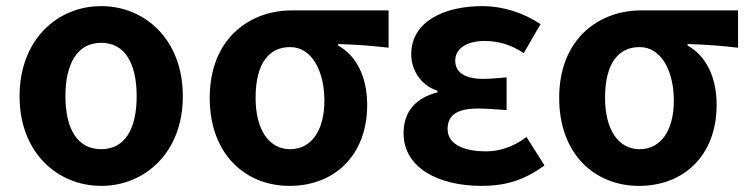

<svg xmlns="http://www.w3.org/2000/svg" viewBox="-20 -594 2447 628"><path d="M311 14C453 14 578 -94 578 -279C578 -466 453 -574 311 -574C169 -574 44 -466 44 -279C44 -94 169 14 311 14ZM311 -106C233 -106 194 -173 194 -279C194 -386 233 -454 311 -454C389 -454 427 -386 427 -279C427 -173 389 -106 311 -106Z M927 14C1074 14 1181 -86 1181 -251C1181 -342 1146 -412 1086 -445V-450C1146 -448 1189 -445 1251 -438V-560H934C796 -560 666 -467 666 -274C666 -88 784 14 927 14ZM929 -106C861 -106 816 -168 816 -274C816 -390 862 -440 929 -440C1001 -440 1041 -360 1041 -265C1041 -165 997 -106 929 -106Z M1555 14C1627 14 1690 -1 1761 -53L1702 -146C1657 -111 1609 -99 1570 -99C1488 -99 1444 -127 1444 -172C1444 -218 1476 -239 1543 -239C1573 -239 1605 -236 1637 -234V-341C1611 -339 1584 -336 1561 -336C1499 -336 1469 -358 1469 -396C1469 -436 1508 -460 1565 -460C1610 -460 1654 -447 1693 -420L1748 -515C1693 -552 1625 -574 1558 -574C1435 -574 1325 -525 1325 -416C1325 -369 1353 -316 1411 -297V-292C1345 -275 1300 -234 1300 -158C1300 -46 1413 14 1555 14Z M2070 14C2217 14 2324 -86 2324 -251C2324 -342 2289 -412 2229 -445V-450C2289 -448 2332 -445 2394 -438V-560H2077C1939 -560 1809 -467 1809 -274C1809 -88 1927 14 2070 14ZM2072 -106C2004 -106 1959 -168 1959 -274C1959 -390 2005 -440 2072 -440C2144 -440 2184 -360 2184 -265C2184 -165 2140 -106 2072 -106Z"/></svg>

Font: Source Han Sans SC Bold
Style: Regular
Weight: 700
Designer: Ryoko NISHIZUKA (kana & ideographs); Paul D. Hunt (Latin, Greek & Cyrillic); Wenlong ZHANG (bopomofo); Sandoll Communica
Foundry: Adobe Systems Incorporated
Version: Version 1.001;PS 1.001;hotconv 1.0.78;makeotf.lib2.5.61930